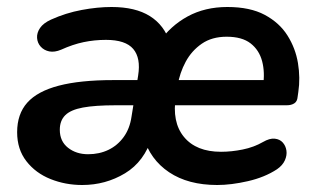

<svg xmlns="http://www.w3.org/2000/svg" viewBox="-20 -519 905 549"><path d="M215 10Q167 10 124.5 -7Q82 -24 55.5 -58Q29 -92 29 -141Q29 -193 58 -225.5Q87 -258 148 -274Q209 -290 304 -290H384L374 -218H311Q252 -218 217 -211.5Q182 -205 166.5 -189.5Q151 -174 151 -148Q151 -115 174.5 -96.5Q198 -78 232 -78Q264 -78 290 -90.5Q316 -103 333.5 -127Q351 -151 356 -185L375 -303Q383 -353 361 -379Q339 -405 283 -405Q250 -405 219 -398.5Q188 -392 155 -377Q136 -369 121 -372Q106 -375 96.5 -385.5Q87 -396 86 -410.5Q85 -425 94.5 -439Q104 -453 126 -463Q168 -482 213.5 -490.5Q259 -499 299 -499Q367 -499 408.5 -473Q450 -447 466 -397H434Q467 -445 516.5 -472Q566 -499 630 -499Q695 -499 737 -476.5Q779 -454 802 -417.5Q825 -381 832 -338.5Q839 -296 833 -256L831 -242Q830 -229 821.5 -223.5Q813 -218 800 -218H459L469 -290H749L732 -273Q738 -312 729.5 -344Q721 -376 696.5 -395Q672 -414 628 -414Q586 -414 557 -394Q528 -374 511 -342.5Q494 -311 488 -275L483 -244Q471 -170 506 -127.5Q541 -85 612 -85Q642 -85 674 -91.5Q706 -98 732 -113Q751 -124 765.5 -122.5Q780 -121 788.5 -111.5Q797 -102 799 -88.5Q801 -75 794.5 -60.5Q788 -46 772 -35Q737 -12 689 -1Q641 10 601 10Q518 10 463.5 -26.5Q409 -63 390 -128H415Q393 -57 337.5 -23.5Q282 10 215 10Z"/></svg>

Font: Nunito ExtraLight
Style: Bold Italic
Weight: 700
Italic angle: -9°
Version: Version 3.602